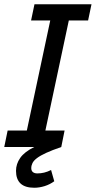

<svg xmlns="http://www.w3.org/2000/svg" viewBox="-25 -696 453 909"><path d="M231.9 162.1Q211.4 177.2 186.3 185.1Q161.1 192.9 137.2 192.9Q50.8 192.9 50.8 112.8Q50.8 80.1 70.8 51.5Q90.8 22.9 137.2 0H-4.9L11.2 -78.1H102.1L212.9 -599.1H122.1L138.2 -675.8H408.2L392.1 -599.1H300.8L189.9 -78.1H280.8L265.1 0Q221.2 15.1 193.6 27.8Q166 40.5 150.1 52.5Q134.3 64.5 128.7 76.2Q123 87.9 123 100.1Q123 112.3 130.6 118.7Q138.2 125 151.9 125Q168.5 125 184.3 121.1Q200.2 117.2 216.8 108.9Z"/></svg>

Font: Clear Sans
Style: Italic
Weight: 400
Italic angle: -12°
Foundry: Intel Corporation
Version: Version 1.00